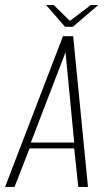

<svg xmlns="http://www.w3.org/2000/svg" viewBox="-40 -733 418 753"><path d="M-20 0 207 -591H247L305 0H267L251 -151H76L17 0ZM81 -174H251L217 -528ZM215 -628 141 -713H171L234 -651L316 -713H345L246 -628Z"/></svg>

Font: Alumni Sans ExtraLight
Style: Italic
Weight: 250
Italic angle: -8°
Version: Version 1.016